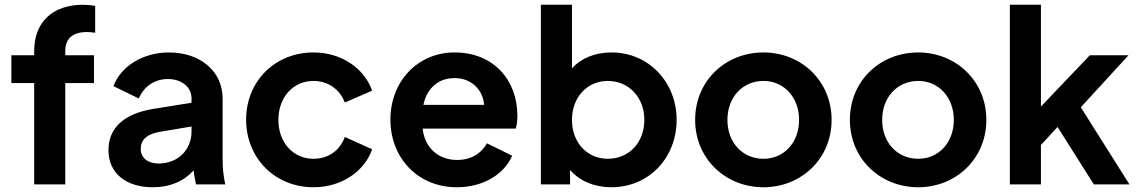

<svg xmlns="http://www.w3.org/2000/svg" viewBox="-20 -777 4791 809"><path d="M124 0H255V-427H376V-544H255V-562C255 -617 289 -642 347 -642C356 -642 369 -641 381 -639V-752C367 -755 346 -757 330 -757C204 -757 124 -686 124 -562V-544H28V-427H124Z M624 12C696 12 754 -13 796 -59C797 -42 801 -24 806 0H929C921 -40 918 -68 918 -108V-362C918 -476 825 -556 692 -556C583 -556 490 -499 458 -414L565 -362C585 -411 630 -444 687 -444C747 -444 787 -409 787 -362V-344L625 -318C497 -297 437 -234 437 -144C437 -48 510 12 624 12ZM573 -149C573 -188 598 -211 650 -221L787 -244V-222C787 -147 731 -88 648 -88C604 -88 573 -111 573 -149Z M1301 12C1419 12 1516 -55 1548 -148L1433 -200C1412 -143 1364 -108 1301 -108C1215 -108 1153 -177 1153 -272C1153 -367 1215 -436 1301 -436C1363 -436 1412 -400 1433 -345L1548 -395C1514 -491 1417 -556 1301 -556C1138 -556 1017 -434 1017 -273C1017 -111 1138 12 1301 12Z M1905 12C2016 12 2105 -43 2138 -121L2032 -173C2008 -131 1966 -103 1906 -103C1827 -103 1769 -155 1761 -235H2153C2158 -250 2160 -270 2160 -290C2160 -435 2064 -556 1895 -556C1742 -556 1625 -436 1625 -273C1625 -114 1738 12 1905 12ZM1764 -335C1779 -407 1829 -448 1895 -448C1964 -448 2014 -402 2020 -335Z M2556 12C2714 12 2831 -112 2831 -272C2831 -432 2712 -556 2557 -556C2487 -556 2429 -532 2390 -489V-757H2259V0H2382V-61C2422 -14 2485 12 2556 12ZM2390 -272C2390 -367 2454 -436 2541 -436C2630 -436 2695 -366 2695 -272C2695 -177 2631 -108 2541 -108C2454 -108 2390 -176 2390 -272Z M3197 12C3355 12 3484 -107 3484 -272C3484 -436 3356 -556 3197 -556C3036 -556 2909 -436 2909 -272C2909 -108 3037 12 3197 12ZM3045 -272C3045 -366 3108 -436 3197 -436C3284 -436 3347 -366 3347 -272C3347 -177 3284 -108 3197 -108C3108 -108 3045 -177 3045 -272Z M3849 12C4007 12 4136 -107 4136 -272C4136 -436 4008 -556 3849 -556C3688 -556 3561 -436 3561 -272C3561 -108 3689 12 3849 12ZM3697 -272C3697 -366 3760 -436 3849 -436C3936 -436 3999 -366 3999 -272C3999 -177 3936 -108 3849 -108C3760 -108 3697 -177 3697 -272Z M4235 0H4366V-166L4436 -242L4589 0H4739L4534 -325L4735 -544H4572L4366 -328V-757H4235Z"/></svg>

Font: Mluvka
Style: Bold
Weight: 700
Designer: Modified by Jiří Krblich, Original typeface by Gumpita Rahayu
Foundry: Gumpita Rahayu & Jiří Krblich
Version: Version 2.000;Glyphs 3.1.1 (3134)